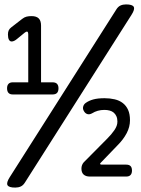

<svg xmlns="http://www.w3.org/2000/svg" viewBox="-20 -800 640 870"><path d="M49 50Q20 50 14 39Q8 28 24 3L507 -757Q515 -770 526 -775Q537 -780 551 -780Q580 -780 586 -769Q592 -758 576 -733L93 27Q85 40 74 45Q63 50 49 50ZM387 0Q369 0 359 -9Q349 -18 349 -36Q349 -44 351.5 -51Q354 -58 359 -64L467 -173Q476 -182 484 -191.5Q492 -201 498.5 -210.5Q505 -220 508.5 -229.5Q512 -239 512 -249Q512 -263 507.5 -273Q503 -283 495.5 -289.5Q488 -296 477 -299Q466 -302 453 -302Q437 -302 423 -298Q409 -294 398 -287Q386 -280 376 -283Q366 -286 360 -297Q354 -307 357 -317.5Q360 -328 369 -334Q383 -344 403 -349.5Q423 -355 454 -355Q478 -355 499.5 -350Q521 -345 536.5 -333Q552 -321 560.5 -302Q569 -283 569 -255Q569 -225 554 -196.5Q539 -168 513 -142L435 -61Q433 -59 434 -56.5Q435 -54 441 -54H552Q565 -54 571.5 -47.5Q578 -41 578 -27Q578 -14 571.5 -7Q565 0 552 0ZM38 -372Q25 -372 18.5 -379Q12 -386 12 -400Q12 -413 18.5 -420Q25 -427 38 -427H108V-643Q108 -650 106.5 -653.5Q105 -657 102 -657Q100 -657 97.5 -655.5Q95 -654 92 -652L59 -625Q51 -618 44.5 -615Q38 -612 33 -612Q25 -612 20.5 -620Q16 -628 16 -644Q16 -655 19.5 -662.5Q23 -670 31 -676L80 -714Q90 -722 100 -724.5Q110 -727 123 -727Q145 -727 155.5 -716.5Q166 -706 166 -684V-427H218Q232 -427 238.5 -420Q245 -413 245 -400Q245 -386 238.5 -379Q232 -372 218 -372Z"/></svg>

Font: Maple Mono NL
Style: Regular
Weight: 400
Monospace: yes
Designer: subframe7536
Version: Version 7.000